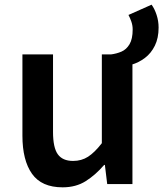

<svg xmlns="http://www.w3.org/2000/svg" viewBox="-20 -788 699 822"><path d="M543 -511 455 -555Q479 -558 500 -567Q521 -576 534.5 -598.5Q548 -621 548 -662Q548 -679 542.5 -695Q537 -711 530 -724L629 -768Q642 -750 650.5 -724Q659 -698 659 -670Q659 -625 643 -592.5Q627 -560 600.5 -540Q574 -520 543 -511ZM248 14Q158 14 117 -44Q76 -102 76 -207V-555H207V-223Q207 -156 227.5 -127.5Q248 -99 293 -99Q329 -99 357 -117Q385 -135 416 -175V-555H547V0H439L429 -82H426Q389 -39 347 -12.5Q305 14 248 14Z"/></svg>

Font: Noto Sans HK SemiBold
Style: Regular
Weight: 600
Version: Version 2.004-H2;hotconv 1.0.118;makeotfexe 2.5.65603